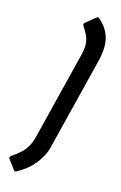

<svg xmlns="http://www.w3.org/2000/svg" viewBox="-164 -752 599 948"><g transform="rotate(20 136.0 -278.5)"><path d="M45 146 4 100Q1 97 1.5 93Q2 89 6 85Q33 63 50 44Q67 25 77 1.5Q87 -22 92 -57L162 -501Q168 -536 164.5 -560Q161 -584 150 -603Q139 -622 122 -643Q117 -651 124 -658L170 -703Q174 -706 178 -706Q182 -706 186 -702Q220 -676 236.5 -646Q253 -616 256 -580Q259 -544 251 -497L178 -35Q174 -3 163 23Q152 49 137 71Q122 93 102.5 111.5Q83 130 60 145Q56 149 52 149Q48 149 45 146Z"/></g></svg>

Font: Sofia Sans Medium
Style: Italic
Weight: 500
Italic angle: -9°
Version: Version 4.101